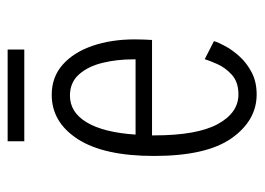

<svg xmlns="http://www.w3.org/2000/svg" viewBox="-113 -551 676 490"><g transform="rotate(-90 225.0 -306.0)"><path d="M229 11Q162.5 11 117.2 -53Q72 -117 72 -251Q72 -379 115 -445.5Q158 -512 228 -512Q273.5 -512 305 -484Q336.5 -456 353 -408Q369.5 -360 369.5 -300Q369.5 -287 369 -275.8Q368.5 -264.5 368 -256H124.5Q124.5 -253.5 124.5 -250.5Q124.5 -141.5 153.2 -88.5Q182 -35.5 229 -35.5Q260.5 -35.5 279 -52.2Q297.5 -69 306.5 -89.5Q315.5 -110 319 -121.5L365 -98Q362 -87 352.2 -69Q342.5 -51 325.8 -32.5Q309 -14 285 -1.5Q261 11 229 11ZM226 -465.5Q183.5 -465.5 157.8 -422.8Q132 -380 126.5 -298H318.5V-305.5Q318.5 -346 309.5 -382.8Q300.5 -419.5 280 -442.5Q259.5 -465.5 226 -465.5ZM109.5 -582V-624.5H343.5V-582Z"/></g></svg>

Font: Trispace Condensed ExtraLight
Style: Regular
Weight: 200
Width: 3
Designer: Tyler Finck
Foundry: Etcetera Type Company
Version: Version 1.210; ttfautohint (v1.8.3)